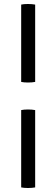

<svg xmlns="http://www.w3.org/2000/svg" viewBox="-20 -798 281 961"><path d="M86 140V-247Q100 -250 120 -250Q140 -250 156 -247V140Q140 143 120 143Q100 143 86 140ZM86 -388V-775Q99 -778 119.5 -778Q140 -778 156 -775V-388Q140 -385 120 -385Q100 -385 86 -388Z"/></svg>

Font: Signika
Style: Light
Weight: 300
Designer: Anna Giedrys
Foundry: Anna Giedrys
Version: Version 1.001